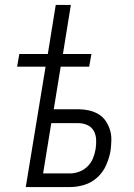

<svg xmlns="http://www.w3.org/2000/svg" viewBox="-20 -755 540 775"><path d="M84 0 164 -486H49L58 -537H173L205 -735H266L234 -537H349L340 -486H225L197 -314H296Q318 -314 338.5 -309.5Q359 -305 377 -294.5Q395 -284 406.5 -267Q418 -250 424 -230.5Q430 -211 429.5 -189Q429 -167 426 -145Q421 -117 408.5 -88.5Q396 -60 373 -39Q350 -18 321 -9Q292 0 263 0ZM154 -55H263Q281 -55 300 -62Q319 -69 333.5 -83.5Q348 -98 355.5 -116.5Q363 -135 366 -154Q369 -173 368 -192.5Q367 -212 358 -227.5Q349 -243 332 -250.5Q315 -258 295 -258H187Z"/></svg>

Font: Iosevka Term Curly Lt Obl
Style: Regular
Weight: 300
Italic angle: -9°
Designer: Belleve Invis
Foundry: Belleve Invis
Version: Version 32.3.0